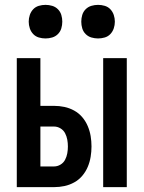

<svg xmlns="http://www.w3.org/2000/svg" viewBox="-20 -769 590 789"><path d="M404 0V-530H501V0ZM49 0V-530H146V-334H202Q224 -334 245 -329.5Q266 -325 285 -314.5Q304 -304 318 -287.5Q332 -271 340.5 -251Q349 -231 352.5 -210Q356 -189 356 -167Q356 -146 352.5 -124.5Q349 -103 340.5 -83Q332 -63 318 -46.5Q304 -30 285 -19.5Q266 -9 245 -4.5Q224 0 202 0ZM146 -85H202Q216 -85 228.5 -92.5Q241 -100 247.5 -112.5Q254 -125 256.5 -139Q259 -153 259 -167Q259 -181 256.5 -195Q254 -209 247.5 -221.5Q241 -234 228.5 -241.5Q216 -249 202 -249H146ZM383 -611Q369 -611 355.5 -615Q342 -619 332 -629Q322 -639 318 -652.5Q314 -666 314 -680Q314 -694 318 -707.5Q322 -721 332 -731Q342 -741 355.5 -745Q369 -749 383 -749Q397 -749 410.5 -745Q424 -741 433.5 -731Q443 -721 447.5 -707.5Q452 -694 452 -680Q452 -666 447.5 -652.5Q443 -639 433.5 -629Q424 -619 410.5 -615Q397 -611 383 -611ZM167 -611Q153 -611 139.5 -615Q126 -619 116.5 -629Q107 -639 102.5 -652.5Q98 -666 98 -680Q98 -694 102.5 -707.5Q107 -721 116.5 -731Q126 -741 139.5 -745Q153 -749 167 -749Q181 -749 194.5 -745Q208 -741 218 -731Q228 -721 232 -707.5Q236 -694 236 -680Q236 -666 232 -652.5Q228 -639 218 -629Q208 -619 194.5 -615Q181 -611 167 -611Z"/></svg>

Font: Lode Dark
Style: Bold
Weight: 700
Monospace: yes
Designer: Belleve Invis
Foundry: Belleve Invis
Version: Version 29.2.0; ttfautohint (v1.8.3)